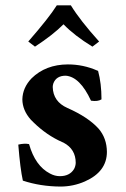

<svg xmlns="http://www.w3.org/2000/svg" viewBox="-20 -683 467 713"><path d="M47.9 -146Q70.3 -151.4 87.9 -147.9Q110.8 -66.9 165.5 -38.6Q183.6 -28.8 202.1 -28.8Q238.8 -28.8 254.9 -55.2Q260.7 -65.9 261.2 -78.1Q261.2 -129.4 215.8 -153.3Q212.4 -155.3 210 -155.8Q152.8 -181.2 104.5 -228.5Q98.6 -234.4 94.2 -238.8Q63.5 -273.4 63 -314Q64 -357.4 97.2 -392.1Q149.4 -443.4 231.9 -443.8Q289.1 -443.8 341.3 -420.9Q343.3 -419.9 344.2 -419.9Q356.9 -373 356.9 -314Q342.8 -305.2 317.9 -309.1Q276.9 -397.9 224.1 -401.9Q189 -401.9 178.2 -373.5Q175.8 -366.2 175.8 -359.9Q177.2 -305.7 230 -282.2Q307.6 -248 346.2 -205.1Q376.5 -169.9 377 -119.1Q377 -45.4 295.4 -9.3Q252 9.8 204.1 9.8Q129.9 9.3 64.9 -12.2Q55.2 -55.2 47.9 -146ZM243.2 -663.1Q277.3 -607.4 348.1 -528.8L323.2 -509.8Q256.3 -550.8 215.8 -592.8Q177.2 -553.7 109.9 -509.8L85 -528.8Q162.1 -617.2 190.9 -663.1Z"/></svg>

Font: Linux Libertine O
Style: Bold
Weight: 700
Designer: Philipp H. Poll
Foundry: Philipp H. Poll
Version: Version 5.0.0